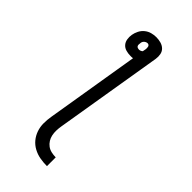

<svg xmlns="http://www.w3.org/2000/svg" viewBox="-291 -801 1082 1082"><g transform="rotate(45 250.0 -260.0)"><path d="M334 215Q305 215 277.5 210Q250 205 226 192Q202 179 185 158.5Q168 138 159 112Q150 86 150 57.5Q150 29 155 0L247 -558Q242 -557 237 -557Q232 -557 227 -557Q208 -557 191 -562Q174 -567 163 -579.5Q152 -592 149 -610Q146 -628 149 -646Q152 -664 161 -682Q170 -700 185.5 -712.5Q201 -725 219.5 -730Q238 -735 256 -735Q275 -735 293 -730Q311 -725 323.5 -713Q336 -701 339.5 -683Q343 -665 340 -646L233 0Q230 18 229.5 36Q229 54 232.5 71Q236 88 245 102.5Q254 117 267.5 127Q281 137 298.5 141Q316 145 334 145ZM237 -616Q242 -616 248 -618.5Q254 -621 258 -625L262 -646Q262 -651 262 -656Q262 -661 260.5 -665.5Q259 -670 255 -673Q251 -676 246 -676Q240 -676 234.5 -673.5Q229 -671 224.5 -666.5Q220 -662 218 -656.5Q216 -651 216 -646Q215 -640 215 -634.5Q215 -629 217.5 -624.5Q220 -620 225.5 -618Q231 -616 237 -616Z"/></g></svg>

Font: Iosevka Term Curly
Style: Italic
Weight: 400
Italic angle: -9°
Designer: Belleve Invis
Foundry: Belleve Invis
Version: Version 32.3.0